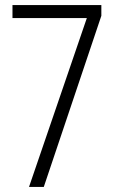

<svg xmlns="http://www.w3.org/2000/svg" viewBox="-20 -785 454 754"><path d="M94 -51H152L378 -723V-765H29V-714H321Z"/></svg>

Font: Noto Sans Tamil UI ExtraCondensed Light
Style: Regular
Weight: 300
Width: 2
Designer: Jelle Bosma - Monotype Design Team
Foundry: Monotype Imaging Inc.
Version: Version 2.004